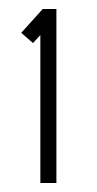

<svg xmlns="http://www.w3.org/2000/svg" viewBox="-20 -841 218 432"><path d="M70.8 -762.2 54.2 -744.1 27.8 -767.1 76.2 -820.8H106.9V-429.2H70.8Z"/></svg>

Font: Rawengulk
Style: Regular
Weight: 400
Version: Version 0.92